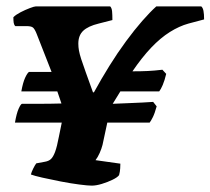

<svg xmlns="http://www.w3.org/2000/svg" viewBox="-20 -583 661 603"><path d="M268 0Q256 0 229 -3.5Q202 -7 171 -13Q140 -19 113.5 -25Q87 -31 77 -35Q79 -43 84.5 -54Q90 -65 94 -70L121 -75Q133 -77 140 -83.5Q147 -90 153 -106Q159 -122 165 -154L174 -198H27Q32 -227 38.5 -241.5Q45 -256 49 -257Q72 -257 105 -257Q138 -257 173 -258L160 -296H47Q52 -324 59 -339Q66 -354 71 -357H142L95 -477Q89 -492 83.5 -496.5Q78 -501 63 -501H28Q24 -505 23 -511.5Q22 -518 22 -529Q30 -537 44.5 -544.5Q59 -552 73.5 -557.5Q88 -563 93 -563H326Q331 -558 332 -547.5Q333 -537 333 -520L290 -509Q257 -501 241.5 -486.5Q226 -472 226 -446Q226 -435 228 -424Q230 -413 235 -397.5Q240 -382 249 -357Q258 -332 272 -293H275Q298 -335 323.5 -376Q349 -417 375.5 -453Q402 -489 426.5 -517Q451 -545 471 -563H612Q617 -559 619 -549Q621 -539 621 -522L572 -509Q543 -501 513.5 -482.5Q484 -464 455 -433.5Q426 -403 396 -359Q423 -359 444 -360Q465 -361 490 -364L502 -351Q497 -330 491 -316Q485 -302 480 -296H358L334 -257Q358 -258 382.5 -259Q407 -260 428 -261Q449 -262 461 -263L472 -249Q466 -227 460 -215Q454 -203 450 -198H317L302 -128Q299 -116 293 -102.5Q287 -89 280 -80L358 -69Q358 -65 357.5 -54.5Q357 -44 354 -33Q349 -26 333.5 -18.5Q318 -11 300 -5.5Q282 0 268 0Z"/></svg>

Font: Texturina Medium 12pt Black
Style: Italic
Weight: 900
Italic angle: -11°
Version: Version 1.002